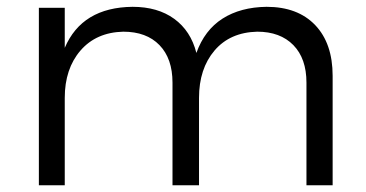

<svg xmlns="http://www.w3.org/2000/svg" viewBox="-20 -549 1084 569"><path d="M770 -528.8Q862.3 -528.8 914.1 -474.6Q965.8 -420.4 965.8 -324.2V0H888.2V-304.2Q888.2 -375.5 849.4 -415.3Q810.5 -455.1 742.2 -455.1Q661.6 -453.1 615.7 -399.2Q569.8 -345.2 569.8 -258.8V0H491.2V-304.2Q491.2 -375.5 452.6 -415.3Q414.1 -455.1 345.2 -455.1Q265.1 -453.1 218.5 -399.2Q171.9 -345.2 171.9 -258.8V0H95.2V-525.9H171.9V-407.2Q223.1 -527.3 373 -528.8Q447.3 -528.8 496.3 -493.2Q545.4 -457.5 562 -392.1Q586.4 -460 639.6 -493.9Q692.9 -527.8 770 -528.8Z"/></svg>

Font: Montserrat-Arabic Light
Style: Regular
Weight: 300
Designer: Mohamed Gaber
Foundry: Kief Type Foundry
Version: Version 5.008;PS 005.008;hotconv 1.0.88;makeotf.lib2.5.64775